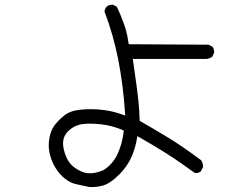

<svg xmlns="http://www.w3.org/2000/svg" viewBox="-20 -756 1040 804"><path d="M356.9 -30.3Q339.4 -30.3 323.7 -36.6Q288.6 -51.8 272 -73.7Q254.9 -95.2 246.1 -134.8Q244.1 -146 244.1 -155.8Q244.1 -185.1 265.1 -206.1Q290.5 -231.4 325.2 -236.3Q340.3 -238.3 353 -238.3Q378.9 -238.3 404.3 -235.4Q450.2 -230 492.7 -211.9L498 -209.5L497.6 -203.1Q491.7 -152.8 472.2 -111.3Q452.6 -68.4 413.1 -43.5Q381.8 -30.3 356.9 -30.3ZM185.1 -166Q184.1 -157.2 184.1 -147.9Q184.1 -119.1 195.3 -88.4Q213.9 -38.6 251.5 -8.3Q272 7.8 293 13.7Q322.8 21 353.5 26.9Q358.9 27.3 364 27.3Q369.1 27.3 377 26.9Q394 25.9 412.6 20.5Q442.9 11.2 479.5 -25.4Q509.3 -55.2 526.9 -90.8Q545.9 -130.4 553.2 -174.3L555.2 -186Q620.6 -148.9 674.1 -115.2Q727.5 -81.5 795.9 -31.7Q797.4 -31.2 798.8 -31.2Q812.5 -31.2 821.3 -38.6L829.6 -55.2Q830.1 -57.1 830.1 -58.6Q830.1 -73.2 822.3 -85Q742.2 -144.5 684.8 -179.4Q627.4 -214.4 564.9 -250Q563.5 -294.9 560.5 -324.2Q555.2 -379.9 536.1 -509.3H845.2Q857.4 -510.7 868.7 -518.1L876.5 -534.7Q877 -536.6 877 -539.1Q877 -541.5 876 -545.4Q875 -553.7 869.6 -560.5L853.5 -568.8L519 -570.8Q514.2 -605.5 507.3 -630.9Q503.4 -644 499 -656.2Q485.8 -692.9 469.2 -728L453.6 -735.8Q451.7 -736.3 450.2 -736.3Q436 -736.3 426.8 -728.5Q419.4 -719.7 417.5 -708Q454.6 -610.8 475.1 -506.6Q495.6 -402.3 503.4 -284.7L504.4 -272L492.2 -276.4Q430.7 -298.8 358.9 -298.8Q336.4 -298.8 314.5 -296.4Q272 -292 246.1 -270Q219.2 -247.6 204.3 -225.3Q189.5 -203.1 185.1 -166Z"/></svg>

Font: NaikaiFont
Style: Light
Weight: 300
Version: Version 1.89